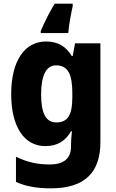

<svg xmlns="http://www.w3.org/2000/svg" viewBox="-20 -786 631 1046"><path d="M376 -752V-766H278C246 -714 222 -664 202 -617V-606H352C355 -647 366 -707 376 -752ZM231 -560C115 -560 41 -456 41 -273C41 -92 114 10 227 10C296 10 338 -21 367 -71H372C369 -47 367 -18 367 1V12C367 78 326 110 252 110C181 110 128 97 67 68V205C122 230 181 240 258 240C443 240 527 152 527 -12V-550H389L376 -481H371C340 -532 297 -560 231 -560ZM285 -430C351 -430 374 -381 374 -278V-254C374 -162 350 -119 287 -119C231 -119 204 -167 204 -271C204 -376 232 -430 285 -430Z"/></svg>

Font: Noto Sans Lao Looped SemiCondensed ExtraBold
Style: Regular
Weight: 800
Width: 4
Designer: Mark Frömberg, Ben Mitchell
Foundry: The Fontpad Ltd
Version: Version 1.002